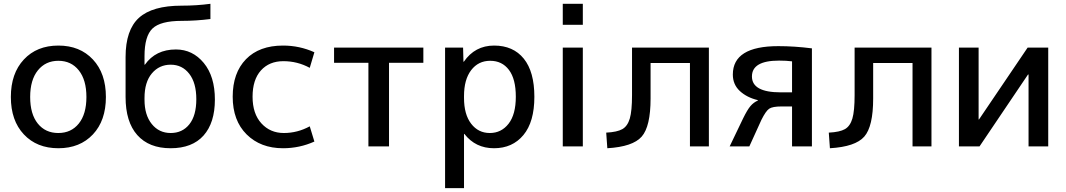

<svg xmlns="http://www.w3.org/2000/svg" viewBox="-20 -770 5605 1010"><path d="M105.5 -63Q37.1 -135.7 37.1 -259.8Q37.1 -383.8 105.5 -457Q173.8 -530.3 287.1 -530.3Q400.4 -530.3 468.8 -457Q537.1 -383.8 537.1 -259.8Q537.1 -135.7 468.8 -63Q400.4 9.8 287.1 9.8Q173.8 9.8 105.5 -63ZM179.2 -399.9Q138.7 -349.6 138.7 -259.8Q138.7 -169.9 178.7 -120.1Q218.8 -70.3 286.6 -70.3Q354.5 -70.3 394.5 -120.1Q434.6 -169.9 434.6 -259.8Q434.6 -349.6 394.5 -399.9Q354.5 -450.2 287.1 -450.2Q219.7 -450.2 179.2 -399.9Z M640.6 -259.8V-469.7Q640.6 -612.3 710.9 -676.3Q781.2 -740.2 935.5 -740.2Q1014.6 -740.2 1086.9 -750V-669.9Q1010.7 -660.2 935.5 -660.2Q824.2 -660.2 782.2 -620.1Q740.2 -580.1 740.2 -474.6V-429.7H742.2Q798.8 -509.8 905.3 -509.8Q993.2 -509.8 1051.8 -439Q1110.4 -368.2 1110.4 -246.1Q1110.4 -124 1050.8 -57.1Q991.2 9.8 877.4 9.8Q763.7 9.8 702.1 -59.6Q640.6 -128.9 640.6 -259.8ZM740.2 -245.1Q740.2 -165 778.3 -117.7Q816.4 -70.3 877.9 -70.3Q939.5 -70.3 976.1 -116.2Q1012.7 -162.1 1012.7 -248Q1012.7 -334 975.6 -381.8Q938.5 -429.7 877.9 -429.7Q817.4 -429.7 778.8 -383.8Q740.2 -337.9 740.2 -254.9Z M1468.8 -530.3Q1555.7 -530.3 1633.8 -495.1L1609.4 -413.1Q1544.9 -448.2 1470.7 -448.2Q1396.5 -448.2 1352.5 -399.4Q1308.6 -350.6 1308.6 -261.2Q1308.6 -171.9 1355 -121.1Q1401.4 -70.3 1473.1 -70.3Q1544.9 -70.3 1609.4 -105.5L1633.8 -25.4Q1555.7 9.8 1468.8 9.8Q1350.6 9.8 1277.3 -63Q1204.1 -135.7 1204.1 -261.2Q1204.1 -386.7 1273.9 -458.5Q1343.8 -530.3 1468.8 -530.3Z M1737.3 -439.5V-519.5H2207V-439.5H2026.4V0H1918V-439.5Z M2321.3 219.7V-519.5H2416L2418 -445.3H2419.9Q2478.5 -530.3 2579.1 -530.3Q2679.7 -530.3 2735.4 -461.4Q2791 -392.6 2791 -260.7Q2791 -128.9 2733.4 -59.6Q2675.8 9.8 2578.6 9.8Q2481.4 9.8 2422.9 -65.4H2420.9V219.7ZM2420.9 -254.9Q2420.9 -168 2458.5 -119.1Q2496.1 -70.3 2556.6 -70.3Q2617.2 -70.3 2655.3 -119.1Q2693.4 -168 2693.4 -261.2Q2693.4 -354.5 2657.2 -402.3Q2621.1 -450.2 2558.6 -450.2Q2496.1 -450.2 2458.5 -400.9Q2420.9 -351.6 2420.9 -264.6Z M2940.4 0V-519.5H3045.9V0ZM2940.4 -639.6V-750H3045.9V-639.6Z M3168.9 -72.3Q3226.6 -75.2 3253.9 -90.8Q3281.2 -106.4 3293 -146.5Q3304.7 -186.5 3304.7 -269.5V-519.5H3709V0H3609.4V-438.5H3402.3V-252Q3402.3 -104.5 3355.5 -51.3Q3308.6 2 3174.8 9.8Z M3818.4 0 3888.7 -146.5Q3911.1 -192.4 3927.7 -211.9Q3944.3 -231.4 3966.8 -241.2V-243.2Q3909.2 -256.8 3872.1 -291Q3835 -325.2 3835 -377.9Q3835 -527.3 4074.2 -527.3Q4159.2 -527.3 4251 -515.6V0H4146.5V-210H4090.8Q4043.9 -210 4026.4 -198.2Q4008.8 -186.5 3985.4 -139.6L3921.9 0ZM4086.9 -284.2H4146.5V-447.3Q4116.2 -451.2 4078.1 -451.2Q3935.5 -451.2 3935.5 -367.7Q3935.5 -284.2 4086.9 -284.2Z M4339.8 -72.3Q4397.5 -75.2 4424.8 -90.8Q4452.1 -106.4 4463.9 -146.5Q4475.6 -186.5 4475.6 -269.5V-519.5H4879.9V0H4780.3V-438.5H4573.2V-252Q4573.2 -104.5 4526.4 -51.3Q4479.5 2 4345.7 9.8Z M5024.4 0V-519.5H5127.9V-141.6H5129.9L5385.7 -519.5H5494.1V0H5390.6V-377.9H5387.7L5132.8 0Z"/></svg>

Font: GenEi M Gothic v2 Medium
Style: Regular
Weight: 500
Version: Version 2.0